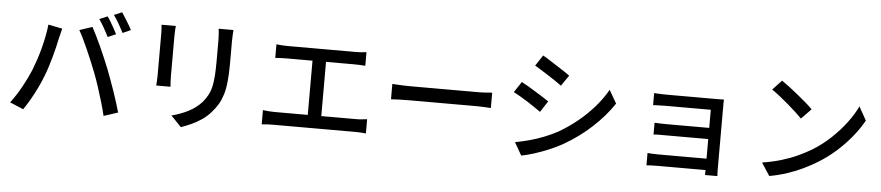

<svg xmlns="http://www.w3.org/2000/svg" viewBox="-47 -1154 7075 1542"><g transform="rotate(5 3490.0 -383.0)"><path d="M772 -787Q785 -770 799.5 -745Q814 -720 828 -695Q842 -670 852 -650L787 -622Q772 -652 749.5 -692Q727 -732 707 -760ZM885 -830Q898 -811 913.5 -786Q929 -761 944 -736.5Q959 -712 968 -694L903 -665Q887 -697 864.5 -736Q842 -775 821 -803ZM207 -305Q223 -346 238.5 -392Q254 -438 267 -487.5Q280 -537 289.5 -586Q299 -635 304 -680L417 -657Q414 -644 410 -628.5Q406 -613 402.5 -598Q399 -583 396 -572Q391 -548 382.5 -510.5Q374 -473 362 -430.5Q350 -388 336.5 -344.5Q323 -301 308 -264Q290 -217 266 -167.5Q242 -118 215 -71Q188 -24 161 15L52 -31Q99 -93 140 -167.5Q181 -242 207 -305ZM700 -336Q685 -375 666.5 -419Q648 -463 628.5 -507.5Q609 -552 590 -591Q571 -630 555 -658L658 -692Q673 -664 692.5 -625Q712 -586 732 -541.5Q752 -497 771 -453Q790 -409 805 -371Q819 -335 835.5 -290Q852 -245 868.5 -197.5Q885 -150 899 -105.5Q913 -61 923 -25L809 12Q796 -43 778 -103Q760 -163 740.5 -223Q721 -283 700 -336Z M1788 -766Q1787 -747 1785.5 -724Q1784 -701 1784 -674Q1784 -651 1784 -617.5Q1784 -584 1784 -550.5Q1784 -517 1784 -496Q1784 -411 1777.5 -349Q1771 -287 1757 -242.5Q1743 -198 1722.5 -163.5Q1702 -129 1674 -98Q1642 -60 1600 -31.5Q1558 -3 1515 16Q1472 35 1435 48L1352 -39Q1423 -57 1484.5 -88Q1546 -119 1592 -169Q1618 -200 1634.5 -231Q1651 -262 1659.5 -300Q1668 -338 1671.5 -387Q1675 -436 1675 -502Q1675 -524 1675 -557Q1675 -590 1675 -622Q1675 -654 1675 -674Q1675 -701 1673 -724Q1671 -747 1669 -766ZM1324 -758Q1323 -743 1321.5 -724Q1320 -705 1320 -684Q1320 -675 1320 -650.5Q1320 -626 1320 -592Q1320 -558 1320 -521Q1320 -484 1320 -449Q1320 -414 1320 -387.5Q1320 -361 1320 -349Q1320 -330 1321.5 -306.5Q1323 -283 1324 -268H1209Q1210 -280 1211.5 -303.5Q1213 -327 1213 -349Q1213 -361 1213 -388Q1213 -415 1213 -449.5Q1213 -484 1213 -521.5Q1213 -559 1213 -592.5Q1213 -626 1213 -650.5Q1213 -675 1213 -684Q1213 -698 1212 -720.5Q1211 -743 1209 -758Z M2142 -682Q2162 -679 2188 -677.5Q2214 -676 2231 -676H2778Q2801 -676 2824.5 -677.5Q2848 -679 2868 -682V-572Q2847 -574 2823.5 -575Q2800 -576 2778 -576H2231Q2214 -576 2188 -575Q2162 -574 2142 -572ZM2442 -82V-620H2551V-82ZM2080 -146Q2103 -143 2127 -141Q2151 -139 2173 -139H2833Q2857 -139 2879 -141.5Q2901 -144 2920 -146V-31Q2899 -34 2874 -35Q2849 -36 2833 -36H2173Q2151 -36 2127.5 -35Q2104 -34 2080 -31Z M3097 -446Q3114 -445 3138.5 -443.5Q3163 -442 3191.5 -441Q3220 -440 3246 -440Q3266 -440 3301 -440Q3336 -440 3380.5 -440Q3425 -440 3474 -440Q3523 -440 3571.5 -440Q3620 -440 3663 -440Q3706 -440 3739 -440Q3772 -440 3790 -440Q3826 -440 3855 -442.5Q3884 -445 3902 -446V-322Q3885 -323 3854 -325Q3823 -327 3790 -327Q3773 -327 3739.5 -327Q3706 -327 3663 -327Q3620 -327 3571.5 -327Q3523 -327 3474 -327Q3425 -327 3380.5 -327Q3336 -327 3301 -327Q3266 -327 3246 -327Q3205 -327 3164 -325.5Q3123 -324 3097 -322Z M4284 -779Q4308 -766 4338 -746.5Q4368 -727 4400 -706.5Q4432 -686 4460.5 -667.5Q4489 -649 4506 -636L4447 -550Q4428 -564 4400 -583Q4372 -602 4341 -622Q4310 -642 4280 -660.5Q4250 -679 4227 -693ZM4119 -66Q4174 -76 4232 -91.5Q4290 -107 4347 -129.5Q4404 -152 4457 -180Q4540 -228 4612 -287Q4684 -346 4742 -413Q4800 -480 4840 -551L4901 -445Q4833 -343 4732.5 -250Q4632 -157 4510 -87Q4459 -58 4399.5 -33Q4340 -8 4281.5 10.5Q4223 29 4178 37ZM4132 -552Q4156 -540 4187 -521.5Q4218 -503 4250 -483Q4282 -463 4310 -445.5Q4338 -428 4356 -415L4298 -326Q4278 -340 4250 -359Q4222 -378 4191 -398Q4160 -418 4129.5 -435.5Q4099 -453 4075 -466Z M5198 -556Q5209 -555 5230 -554Q5251 -553 5273 -552.5Q5295 -552 5310 -552Q5330 -552 5367 -552Q5404 -552 5450 -552Q5496 -552 5542.5 -552Q5589 -552 5628.5 -552Q5668 -552 5693 -552Q5711 -552 5731 -552.5Q5751 -553 5761 -553Q5760 -545 5760 -528Q5760 -511 5760 -495Q5760 -486 5760 -451.5Q5760 -417 5760 -367.5Q5760 -318 5760 -262.5Q5760 -207 5760 -153.5Q5760 -100 5760 -58.5Q5760 -17 5760 4Q5760 16 5760.5 34.5Q5761 53 5762 64H5662Q5663 54 5663 35Q5663 16 5663 0Q5663 -26 5663 -67.5Q5663 -109 5663 -158.5Q5663 -208 5663 -258.5Q5663 -309 5663 -352Q5663 -395 5663 -424.5Q5663 -454 5663 -462Q5654 -462 5629.5 -462Q5605 -462 5570.5 -462Q5536 -462 5498 -462Q5460 -462 5423.5 -462Q5387 -462 5357 -462Q5327 -462 5310 -462Q5295 -462 5272.5 -461.5Q5250 -461 5229.5 -460.5Q5209 -460 5198 -459ZM5222 -319Q5239 -318 5266.5 -317Q5294 -316 5320 -316Q5333 -316 5364.5 -316Q5396 -316 5437.5 -316Q5479 -316 5523.5 -316Q5568 -316 5608 -316Q5648 -316 5676 -316Q5704 -316 5711 -316V-226Q5703 -226 5675.5 -226Q5648 -226 5608 -226Q5568 -226 5523.5 -226Q5479 -226 5437.5 -226Q5396 -226 5364.5 -226Q5333 -226 5321 -226Q5294 -226 5266.5 -226Q5239 -226 5222 -224ZM5187 -72Q5200 -71 5222.5 -69.5Q5245 -68 5271 -68Q5286 -68 5321 -68Q5356 -68 5401.5 -68Q5447 -68 5496.5 -68Q5546 -68 5591 -68Q5636 -68 5668.5 -68Q5701 -68 5711 -68V24Q5698 24 5665 24Q5632 24 5587.5 24Q5543 24 5494 24Q5445 24 5399.5 24Q5354 24 5320 24Q5286 24 5271 24Q5249 24 5224.5 25Q5200 26 5187 27Z M6213 -745Q6240 -727 6275 -700.5Q6310 -674 6346.5 -644Q6383 -614 6416 -586Q6449 -558 6469 -536L6390 -455Q6371 -475 6340 -503.5Q6309 -532 6273.5 -562.5Q6238 -593 6203 -620.5Q6168 -648 6140 -667ZM6110 -76Q6194 -89 6265 -110.5Q6336 -132 6395.5 -159.5Q6455 -187 6503 -216Q6583 -265 6650.5 -329Q6718 -393 6769 -461Q6820 -529 6850 -593L6911 -484Q6875 -419 6822.5 -354Q6770 -289 6704 -229.5Q6638 -170 6560 -122Q6510 -91 6450.5 -62Q6391 -33 6322.5 -10Q6254 13 6177 27Z"/></g></svg>

Font: Noto Sans SC Thin Medium
Style: Regular
Weight: 500
Version: Version 2.004-H2;hotconv 1.0.118;makeotfexe 2.5.65603